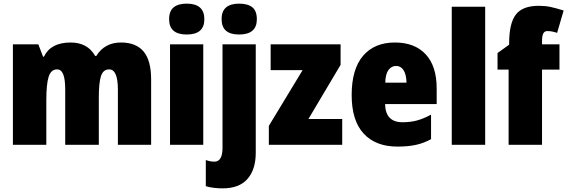

<svg xmlns="http://www.w3.org/2000/svg" viewBox="-20 -797 3123 1057"><path d="M812 -360V0H629V-303Q629 -415 581 -415Q548 -415 536 -378.5Q524 -342 524 -260V0H339V-303Q339 -361 328 -388Q317 -415 294 -415Q261 -415 248 -375Q235 -335 235 -244V0H51V-553H191L217 -485H222Q259 -563 369 -563Q462 -563 504 -489H510Q556 -563 646 -563Q729 -563 770.5 -513.5Q812 -464 812 -360Z M1105 -691Q1105 -607 1008 -607Q911 -607 911 -691Q911 -736 936 -756.5Q961 -777 1008 -777Q1105 -777 1105 -691ZM1099 0H916V-553H1099Z M1296 -777Q1344 -777 1369 -757Q1394 -737 1394 -691Q1394 -607 1296 -607Q1200 -607 1200 -691Q1200 -736 1225 -756.5Q1250 -777 1296 -777ZM1113 228V84Q1138 93 1160 93Q1205 93 1205 17V-553H1388V44Q1388 136 1342.5 188Q1297 240 1205 240Q1183 240 1157 237Q1131 234 1113 228Z M1460 0V-104L1646 -411H1470V-553H1855V-440L1678 -142H1864V0Z M2384 -310V-224H2100Q2102 -124 2196 -124Q2240 -124 2276.5 -134Q2313 -144 2353 -166V-31Q2316 -10 2272 0Q2228 10 2168 10Q2048 10 1982 -61.5Q1916 -133 1916 -274Q1916 -416 1978.5 -489.5Q2041 -563 2154 -563Q2263 -563 2323.5 -498Q2384 -433 2384 -310ZM2101 -342H2218Q2217 -386 2202 -410Q2187 -434 2161 -434Q2135 -434 2118.5 -411.5Q2102 -389 2101 -342Z M2467 0V-760H2651V0Z M2964 -414V0H2780V-414H2719V-505L2783 -551V-559Q2783 -669 2820 -717Q2857 -765 2946 -765Q2981 -765 3010 -759Q3039 -753 3083 -739L3047 -616Q3019 -626 2993 -626Q2978 -626 2971 -613Q2964 -600 2964 -570V-553H3060V-414Z"/></svg>

Font: Noto Sans Display Black Narrow
Style: Regular
Weight: 900
Width: 4
Designer: Monotype Design team
Foundry: Monotype Imaging Inc.
Version: Version 1.000